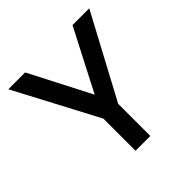

<svg xmlns="http://www.w3.org/2000/svg" viewBox="-171 -793 936 936"><g transform="rotate(-45 297.0 -325.0)"><path d="M244.5 -221.5 18 -650.5H134L297 -334L460.5 -650.5H576L346.5 -221.5V0H244.5Z"/></g></svg>

Font: Overused Grotesk Medium
Style: Regular
Weight: 525
Version: Version 0.004